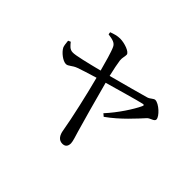

<svg xmlns="http://www.w3.org/2000/svg" viewBox="-164 -1023 1327 1327"><g transform="rotate(45 500.0 -359.5)"><path d="M620 -311 639 -295C735 -363 813 -452 858 -501C875 -517 910 -520 910 -540C910 -569 845 -630 809 -630C794 -630 780 -610 758 -603C717 -591 563 -549 468 -524C456 -573 446 -627 443 -649C440 -676 449 -692 448 -711C447 -735 381 -758 337 -758C310 -758 284 -750 257 -740L260 -722C305 -716 331 -709 343 -683C358 -653 382 -566 398 -506C303 -482 199 -456 173 -458C143 -458 127 -482 111 -501L93 -493C95 -469 98 -447 103 -436C119 -405 166 -368 196 -368C219 -368 233 -392 272 -406C293 -414 357 -434 413 -451C444 -335 491 -130 507 -32C513 9 532 39 568 39C596 39 609 23 609 -6C609 -25 594 -68 585 -99C565 -168 517 -338 482 -471C578 -498 719 -539 764 -549C777 -552 782 -550 775 -535C750 -481 689 -386 620 -311Z"/></g></svg>

Font: Source Han Serif CN Medium
Style: Regular
Weight: 500
Designer: Ryoko NISHIZUKA 西塚涼子 (kana & ideographs); Frank Grießhammer (Latin, Greek & Cyrillic); Wenlong ZHANG 张文龙 (bopomofo); San
Foundry: Adobe
Version: Version 2.002;hotconv 1.1.0;makeotfexe 2.6.0